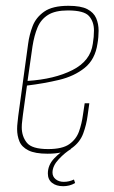

<svg xmlns="http://www.w3.org/2000/svg" viewBox="-20 -523 394 662"><path d="M144 7Q101 7 78 -4.5Q55 -16 47 -35.5Q39 -55 39 -78Q39 -89 40.5 -101Q42 -113 43 -124L77 -372Q81 -403 92.5 -433Q104 -463 132.5 -483Q161 -503 216 -503Q259 -503 281 -491.5Q303 -480 311.5 -460.5Q320 -441 320 -417Q320 -407 319 -395Q318 -383 316 -372Q308 -318 272 -289Q236 -260 183.5 -247.5Q131 -235 73 -228L59 -127Q58 -116 56.5 -105.5Q55 -95 55 -84Q55 -53 72.5 -31Q90 -9 146 -9Q195 -9 219 -26Q243 -43 252.5 -70Q262 -97 266 -127L272 -167H288L282 -124Q278 -93 267 -63Q256 -33 228.5 -13Q201 7 144 7ZM75 -244Q168 -250 230 -281.5Q292 -313 300 -372Q302 -384 303 -395.5Q304 -407 304 -418Q304 -448 287 -467.5Q270 -487 214 -487Q170 -487 145.5 -471.5Q121 -456 109.5 -428.5Q98 -401 92 -363ZM198 119Q174 119 159.5 107.5Q145 96 145 75Q145 46 167 23Q189 0 210 -10H226Q204 3 182.5 26Q161 49 161 72Q161 86 172 95Q183 104 200 104Q218 104 235 96L239 108Q229 114 218.5 116.5Q208 119 198 119Z"/></svg>

Font: Alumni Sans Pinstripe
Style: Italic
Weight: 400
Italic angle: -8°
Designer: Robert E. Leuschke
Foundry: Robert E. Leuschke
Version: Version 1.010; ttfautohint (v1.8.4.7-5d5b)